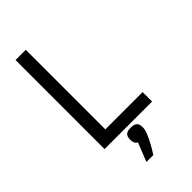

<svg xmlns="http://www.w3.org/2000/svg" viewBox="-310 -887 1220 1220"><g transform="rotate(-45 300.0 -277.0)"><path d="M100 0V-800H192V-85H527V0ZM230 246 280 120Q257 109 257 73Q257 45 270 33Q283 21 313 21Q344 21 357 33Q370 45 370 73Q370 95 357.5 125Q345 155 327.5 187Q310 219 292 246Z"/></g></svg>

Font: Victor Mono SemiBold
Style: Regular
Weight: 600
Monospace: yes
Designer: Rune Bjørnerås
Version: Version 1.561;gftools[0.9.30]